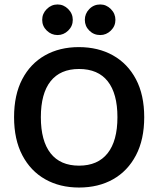

<svg xmlns="http://www.w3.org/2000/svg" viewBox="-20 -820 708 860"><path d="M333 -609Q420 -609 486 -572Q552 -535 589 -465Q626 -395 626 -295Q626 -195 589 -124.5Q552 -54 486.5 -17Q421 20 334 20Q248 20 182.5 -17Q117 -54 80 -124.5Q43 -195 43 -295Q43 -395 79.5 -465Q116 -535 181.5 -572Q247 -609 333 -609ZM334 -511Q250 -511 206.5 -456Q163 -401 163 -295Q163 -189 206.5 -133.5Q250 -78 334 -78Q418 -78 462 -133.5Q506 -189 506 -295Q506 -401 462.5 -456Q419 -511 334 -511ZM429 -800Q456 -800 476.5 -779.5Q497 -759 497 -731Q497 -703 476.5 -683Q456 -663 429 -663Q400 -663 380 -683Q360 -703 360 -731Q360 -759 380 -779.5Q400 -800 429 -800ZM238 -800Q265 -800 285.5 -779.5Q306 -759 306 -731Q306 -703 285.5 -683Q265 -663 238 -663Q210 -663 189.5 -683Q169 -703 169 -731Q169 -759 189.5 -779.5Q210 -800 238 -800Z"/></svg>

Font: Podkova
Style: Bold
Weight: 700
Designer: Ilya Yudin
Foundry: Cyreal (www.cyreal.org)
Version: Version 2.102; ttfautohint (v1.8.1.43-b0c9)